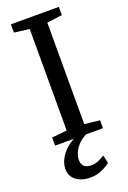

<svg xmlns="http://www.w3.org/2000/svg" viewBox="-183 -803 739 1105"><g transform="rotate(-20 186.5 -250.0)"><path d="M132.1 -59V-680.7L39.5 -692.5V-743H333V-692.5L239.7 -680.7V-58.9L333 -48.5V0H39.8V-49.5ZM166.6 242.6Q136 242.6 109.1 232Q82.2 221.5 65.6 200.2Q49.1 178.9 49.1 147.4Q49.1 118.2 64.2 88.4Q79.2 58.6 106.4 33.6Q133.5 8.6 169.7 -6.8L201.4 -10.8L244.9 -6.8Q209.3 7.5 186 30Q162.7 52.6 151.2 77.4Q139.8 102.3 139.8 123.5Q139.8 149.1 153.6 163.5Q167.4 177.9 196.6 177.9Q221.4 177.9 240.7 169.4Q259.9 161 280.8 148.7L292.1 198.2Q276 209.6 257.4 219.7Q238.9 229.8 216.8 236.2Q194.6 242.6 166.6 242.6Z"/></g></svg>

Font: Merriweather 7pt Light
Style: Regular
Weight: 300
Designer: Eben Sorkin
Foundry: Eben Sorkin
Version: Version 2.200;gftools[0.9.31]